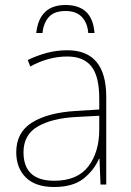

<svg xmlns="http://www.w3.org/2000/svg" viewBox="-20 -738 523 768"><path d="M377 -275V-220Q377 -129 333 -72Q289 -15 197 -15Q74 -15 74 -129Q74 -199 131 -232Q188 -265 284 -270ZM249 -537Q207 -537 167.5 -526.5Q128 -516 91 -498L101 -472Q174 -512 249 -512Q314 -512 345.5 -472.5Q377 -433 377 -343V-300L281 -294Q170 -287 107.5 -247.5Q45 -208 45 -129Q45 -66 83.5 -28Q122 10 196 10Q272 10 314 -23.5Q356 -57 376 -103H378L382 0H405V-350Q405 -537 249 -537ZM242 -718Q137 -718 125 -606H150Q154 -646 175.5 -670Q197 -694 242 -694Q285 -694 307.5 -670Q330 -646 333 -606H358Q350 -718 242 -718Z"/></svg>

Font: Noto Sans Display Thin
Style: Regular
Weight: 250
Designer: Monotype Design Team
Foundry: Monotype Imaging Inc.
Version: Version 1.900